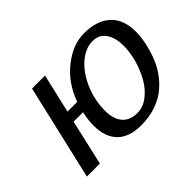

<svg xmlns="http://www.w3.org/2000/svg" viewBox="-97 -638 836 836"><g transform="rotate(-45 321.0 -220.0)"><path d="M642.1 -295.9Q642.1 -275.9 638.9 -252.4Q635.7 -229 627.4 -198.7Q619.1 -168.5 606.2 -140.1Q593.3 -111.8 571.8 -84.2Q550.3 -56.6 522.9 -36.1Q495.6 -15.6 456.5 -2.9Q417.5 9.8 371.1 9.8Q296.4 9.8 259.3 -28.3Q222.2 -66.4 222.2 -136.2Q222.2 -169.9 231 -210H172.9L125 0H44.9L147 -439.9H227.1L185.1 -259.8H245.1Q275.9 -345.7 341.8 -397.9Q407.7 -450.2 477.1 -450.2Q555.2 -450.2 598.6 -410.9Q642.1 -371.6 642.1 -295.9ZM397 -40Q431.6 -40 462.9 -64Q494.1 -87.9 515.1 -124.5Q536.1 -161.1 548.6 -204.8Q561 -248.5 561 -289.1Q561 -340.3 539.8 -370.1Q518.6 -399.9 480 -399.9Q433.6 -399.9 392.1 -362.3Q350.6 -324.7 326.9 -266.4Q303.2 -208 303.2 -147Q303.2 -95.7 326.9 -67.9Q350.6 -40 397 -40Z"/></g></svg>

Font: Pfennig
Style: Italic
Weight: 500
Italic angle: -13°
Version: Version 20120410 ; ttfautohint (v0.8)